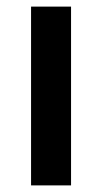

<svg xmlns="http://www.w3.org/2000/svg" viewBox="-20 -561 309 581"><path d="M195 0H74V-541H195Z"/></svg>

Font: Noto Sans Display Medium
Style: Regular
Weight: 500
Designer: Monotype Design Team
Foundry: Monotype Imaging Inc.
Version: Version 1.900